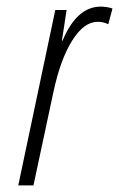

<svg xmlns="http://www.w3.org/2000/svg" viewBox="-20 -560 360 580"><path d="M284.2 -540Q303.2 -540 319.8 -534.2L307.1 -486.8Q292.5 -494.1 274.9 -494.1Q233.4 -494.1 197.8 -437Q162.1 -379.9 141.1 -280.8L81.1 0H35.2L147 -529.8H181.2L167 -437H168.9Q211.9 -540 284.2 -540Z"/></svg>

Font: TypoPRO Open Sans Condensed
Style: Italic
Weight: 300
Width: 3
Italic angle: -12°
Foundry: Ascender Corporation
Version: Version 1.10